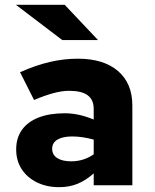

<svg xmlns="http://www.w3.org/2000/svg" viewBox="-20 -767 640 795"><path d="M225 8Q173 8 132.5 -12Q92 -32 69.5 -67Q47 -102 47 -148Q47 -196 71 -229.5Q95 -263 140 -280.5Q185 -298 248 -298Q276 -298 305 -292Q334 -286 368 -272V-316Q368 -354 343 -372.5Q318 -391 266 -391Q237 -391 201.5 -381.5Q166 -372 121 -353L63 -468Q128 -497 186.5 -510.5Q245 -524 302 -524Q409 -524 468.5 -473Q528 -422 528 -330V0H368V-49Q334 -19 300 -5.5Q266 8 225 8ZM196 -151Q196 -126 217 -112.5Q238 -99 275 -99Q301 -99 324.5 -106.5Q348 -114 368 -128V-189Q346 -195 323.5 -198.5Q301 -202 279 -202Q240 -202 218 -189Q196 -176 196 -151ZM238 -601 46 -747H248L386 -601Z"/></svg>

Font: Red Hat Mono VF Light
Style: Regular
Weight: 300
Monospace: yes
Designer: Pentagram, MCKL
Foundry: Pentagram, MCKL
Version: Version 1.023